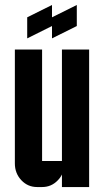

<svg xmlns="http://www.w3.org/2000/svg" viewBox="-20 -755 420 775"><path d="M89.8 -685.1 189.9 -734.9V-685.1L290 -734.9V-649.9L189.9 -600.1V-649.9L89.8 -600.1ZM230 -555.2H339.8V0H230V-50.8Q224.1 -38.1 213.4 -27.3Q187.5 0 149.9 0H129.9Q92.3 0 66.4 -27.3Q40 -55.2 40 -95.2V-555.2H149.9V-105H230Z"/></svg>

Font: Horta
Style: Regular
Weight: 600
Width: 3
Version: Version 0.11